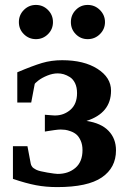

<svg xmlns="http://www.w3.org/2000/svg" viewBox="-20 -743 519 775"><path d="M448.2 -136.2Q448.2 -65.9 391.1 -26.9Q334 12.2 210.9 12.2Q165 12.2 125.2 4.6Q85.4 -2.9 32.2 -21V-152.8H90.8L104 -83Q104.5 -79.6 105.7 -76.9Q106.9 -74.2 108.6 -71.8Q110.4 -69.3 111.6 -67.6Q112.8 -65.9 115.7 -64.2Q118.7 -62.5 119.6 -61.8Q120.6 -61 124 -59.1Q127.4 -57.1 127.9 -57.1Q139.2 -51.8 171.4 -46.4Q203.6 -41 212.9 -41Q255.9 -41 284.4 -65.4Q313 -89.8 313 -137.2Q313 -158.7 305.9 -174.8Q298.8 -190.9 289.1 -199.5Q279.3 -208 265.9 -212.9Q252.4 -217.8 243.2 -219Q233.9 -220.2 225.1 -220.2Q216.3 -220.2 200.2 -218Q184.1 -215.8 172.9 -213.9L161.1 -211.9V-279.8Q172.4 -278.8 182.6 -278.1Q192.9 -277.3 196.5 -277.1Q200.2 -276.9 202.1 -276.9Q237.8 -276.9 264.4 -300Q291 -323.2 291 -367.2Q291 -390.6 283 -407.2Q274.9 -423.8 262 -431.9Q249 -439.9 237.1 -443.4Q225.1 -446.8 212.9 -446.8Q192.9 -446.8 171.1 -438Q149.4 -429.2 134.8 -418Q120.1 -406.2 120.1 -403.8Q107.9 -336.9 106 -329.1H49.8V-451.2Q111.8 -477.5 149.7 -488.8Q187.5 -500 231 -500Q318.8 -500 373.5 -465.1Q428.2 -430.2 428.2 -377Q428.2 -286.6 329.1 -254.9Q388.2 -246.1 418.2 -214.8Q448.2 -183.6 448.2 -136.2ZM334 -585Q305.7 -585 285.9 -605Q266.1 -625 266.1 -653.8Q266.1 -682.6 285.9 -702.9Q305.7 -723.1 334 -723.1Q362.8 -723.1 383.3 -702.6Q403.8 -682.1 403.8 -653.8Q403.8 -625.5 383.3 -605.2Q362.8 -585 334 -585ZM173.6 -702.9Q193.8 -682.6 193.8 -653.8Q193.8 -625 173.6 -605Q153.3 -585 125 -585Q96.7 -585 76.4 -605Q56.2 -625 56.2 -653.8Q56.2 -682.6 76.4 -702.9Q96.7 -723.1 125 -723.1Q153.3 -723.1 173.6 -702.9Z"/></svg>

Font: Veleka
Style: Bold
Weight: 700
Designer: Stefan Peev, Context Ltd, 2016; SIL International, 1997-2014.
Foundry: Stefan Peev, Context Ltd, 2016
Version: Version 1.000